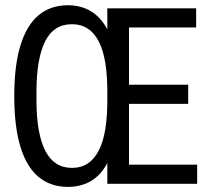

<svg xmlns="http://www.w3.org/2000/svg" viewBox="-20 -719 817 751"><path d="M245.7 12Q178.4 12 131.5 -26.4Q84.7 -64.8 60.3 -143.6Q35.8 -222.3 35.8 -343Q35.8 -463.7 60.3 -542.4Q84.7 -621.2 131.5 -659.9Q178.4 -698.5 245.7 -698.5Q296.4 -698.5 335.4 -675.1Q374.4 -651.6 399.8 -604.2V-686.5H747.2V-611.7H484.6V-387.6H716.1V-312.8H484.6V-74.8H751.2V0H399.8V-81.3Q374.4 -33.4 335.4 -10.7Q296.4 12 245.7 12ZM261.9 -62.3Q296.2 -62.3 321.8 -78.6Q347.4 -95 365.1 -128Q382.8 -160.9 391.3 -210.6Q399.8 -260.3 399.8 -327.4V-359.6Q399.8 -426.7 391.3 -476.4Q382.8 -526.1 365.1 -559Q347.4 -592 321.8 -608.1Q296.2 -624.3 261.9 -624.3Q225.6 -624.3 199.8 -607.9Q173.9 -591.4 157 -558.2Q140.1 -525 131.4 -475.6Q122.6 -426.1 122.6 -359.6V-327.4Q122.6 -260.3 131.6 -210.6Q140.6 -160.9 157.8 -128Q175 -95 200.9 -78.6Q226.7 -62.3 261.9 -62.3Z"/></svg>

Font: Archivo SemiBold ExtraCondensed
Style: Regular
Weight: 600
Width: 2
Version: Version 2.001